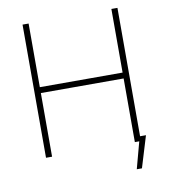

<svg xmlns="http://www.w3.org/2000/svg" viewBox="-92 -785 884 1004"><g transform="rotate(-10 350.5 -282.5)"><path d="M95.7 -707H127.9V-369.1H567.4V-707H599.6V-25.4H630.9L580.1 141.6H552.7L590.8 0H567.4V-337.9H127.9V0H95.7Z"/></g></svg>

Font: Pretendard Std Thin
Style: Regular
Weight: 100
Designer: Base glyphs from Inter by Rasmus Andersson; Hangeul glyphs from Noto Sans CJK(Source Han Sans) by Jang Soo-young and Kan
Foundry: Kil Hyung-jin
Version: Version 1.309